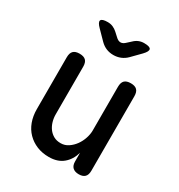

<svg xmlns="http://www.w3.org/2000/svg" viewBox="-186 -909 972 1043"><g transform="rotate(30 300.0 -387.5)"><path d="M409 -234V-508Q409 -535 421.5 -547.5Q434 -560 461 -560Q487 -560 499.5 -547.5Q512 -535 512 -508V-41Q512 -15 499.5 -2.5Q487 10 462 10Q437 10 423.5 -2.5Q410 -15 410 -41V-95Q396 -46 362 -18Q328 10 274 10Q232 10 198 -4Q164 -18 139 -43.5Q114 -69 101 -104.5Q88 -140 88 -183V-508Q88 -535 100.5 -547.5Q113 -560 139 -560Q166 -560 178.5 -547.5Q191 -535 191 -508V-210Q191 -186 197.5 -164Q204 -142 216.5 -125Q229 -108 247.5 -97.5Q266 -87 292 -87Q318 -87 339.5 -101.5Q361 -116 376.5 -137.5Q392 -159 400.5 -185Q409 -211 409 -234ZM186 -785Q204 -785 219 -778.5Q234 -772 247 -760L270 -739Q285 -724 300 -724Q315 -724 330 -739L352 -759Q365 -772 380.5 -778.5Q396 -785 414 -785Q451 -785 456 -772Q461 -759 436 -733L383 -679Q366 -662 345 -653.5Q324 -645 300 -645Q276 -645 255.5 -653.5Q235 -662 218 -679L164 -734Q139 -759 144.5 -772Q150 -785 186 -785Z"/></g></svg>

Font: Maple Mono Normal NL Medium
Style: Regular
Weight: 500
Monospace: yes
Designer: subframe7536
Version: Version 7.000